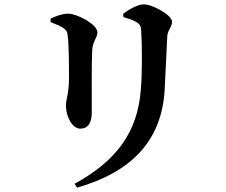

<svg xmlns="http://www.w3.org/2000/svg" viewBox="-20 -797 1040 885"><path d="M335 68C582 -3 725 -144 739 -383C742 -444 748 -572 751 -630C753 -660 773 -671 773 -697C773 -727 684 -777 642 -777C616 -777 575 -754 548 -734L549 -718C572 -711 594 -705 609 -695C628 -684 630 -673 631 -650C635 -593 636 -458 629 -383C614 -185 514 -54 324 50ZM213 -695C235 -687 256 -678 270 -669C285 -660 290 -652 292 -632C298 -591 298 -485 298 -436C298 -367 284 -338 284 -313C284 -254 316 -204 349 -204C383 -204 403 -226 403 -279C403 -347 402 -523 405 -566C407 -607 429 -622 429 -648C429 -684 337 -734 293 -734C267 -734 238 -723 213 -711Z"/></svg>

Font: Noto Serif CJK TC
Style: Bold
Weight: 700
Designer: Ryoko NISHIZUKA 西塚涼子 (kana & ideographs); Frank Grießhammer (Latin, Greek & Cyrillic); Wenlong ZHANG 张文龙 (bopomofo); San
Foundry: Adobe
Version: Version 2.001;hotconv 1.1.0;makeotfexe 2.6.0